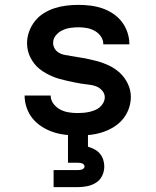

<svg xmlns="http://www.w3.org/2000/svg" viewBox="-20 -548 640 788"><path d="M298 8Q273 8 247.5 5Q222 2 198 -6Q174 -14 152 -28Q130 -42 114 -61.5Q98 -81 89.5 -105.5Q81 -130 81 -156H188Q188 -137 199.5 -122Q211 -107 227 -98.5Q243 -90 261.5 -87Q280 -84 298 -84Q310 -84 322 -85Q334 -86 345.5 -88.5Q357 -91 368.5 -95.5Q380 -100 389 -107.5Q398 -115 404 -126Q410 -137 410 -149Q410 -164 399.5 -176Q389 -188 375 -193.5Q361 -199 345.5 -200.5Q330 -202 315 -204.5Q300 -207 285 -210Q270 -213 255 -216.5Q240 -220 225 -224Q210 -228 196 -234Q182 -240 168.5 -247.5Q155 -255 143 -264.5Q131 -274 121.5 -286Q112 -298 105 -311.5Q98 -325 94.5 -340Q91 -355 91 -371Q91 -395 99.5 -418.5Q108 -442 123.5 -461.5Q139 -481 160 -494Q181 -507 204.5 -514.5Q228 -522 252.5 -525Q277 -528 302 -528Q326 -528 351 -525Q376 -522 399.5 -514Q423 -506 444 -492Q465 -478 480 -458.5Q495 -439 503 -415Q511 -391 511 -366H404Q404 -384 394 -398.5Q384 -413 368.5 -421.5Q353 -430 336 -433Q319 -436 302 -436Q285 -436 268 -433.5Q251 -431 235.5 -423.5Q220 -416 209 -402.5Q198 -389 198 -372Q198 -360 204 -349.5Q210 -339 220 -332.5Q230 -326 241.5 -323.5Q253 -321 264 -320L266 -319Q293 -315 320.5 -310Q348 -305 375 -298Q402 -291 427.5 -279Q453 -267 473 -248Q493 -229 505 -203.5Q517 -178 517 -150Q517 -125 508 -100.5Q499 -76 482.5 -57Q466 -38 444 -25Q422 -12 398 -4.5Q374 3 349 5.5Q324 8 298 8ZM200 220V150H300Q304 150 308.5 149.5Q313 149 317 147.5Q321 146 324 142.5Q327 139 327 135Q327 131 324 127.5Q321 124 317 122.5Q313 121 308.5 120.5Q304 120 300 120H259V0H341V54Q354 58 367 64.5Q380 71 389.5 82Q399 93 403.5 107Q408 121 408 135Q408 155 399.5 173Q391 191 374.5 201.5Q358 212 338.5 216Q319 220 300 220Z"/></svg>

Font: Zed Mono Semibold Extended
Style: Regular
Weight: 600
Width: 7
Monospace: yes
Designer: Belleve Invis
Foundry: Belleve Invis
Version: Version 1.0.0; ttfautohint (v1.8.4)